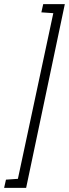

<svg xmlns="http://www.w3.org/2000/svg" viewBox="-86 -763 335 933"><path d="M-66 150 -57 110 1 106 173 -699 115 -703 124 -743H229L41 150Z"/></svg>

Font: Saira Ultra Condensed Light
Style: Italic
Weight: 300
Width: 1
Italic angle: -12°
Designer: Hector Gatti with collaboration of the Omnibus-Type team
Foundry: Omnibus-Type
Version: Version 1.001; ttfautohint (v1.8)